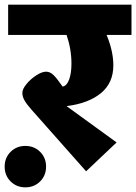

<svg xmlns="http://www.w3.org/2000/svg" viewBox="-55 -716 585 825"><path d="M510 -566H403Q432 -496 432 -435Q432 -360 379 -316Q326 -272 231 -260L446 -104L315 20L81 -244Q58 -270 49.5 -286Q41 -302 41 -317Q41 -333 58.5 -354.5Q76 -376 100.5 -392Q125 -408 143 -408Q160 -408 174.5 -394Q189 -380 214 -344Q232 -347 242 -374Q252 -401 252 -443Q252 -505 231 -566H-20V-696H510ZM-35 0Q-35 -38 -9.5 -63.5Q16 -89 54 -89Q92 -89 117.5 -63.5Q143 -38 143 0Q143 38 117.5 63.5Q92 89 54 89Q16 89 -9.5 63.5Q-35 38 -35 0Z"/></svg>

Font: FiraGO Heavy
Style: Regular
Weight: 900
Designer: bBox Type
Foundry: bBox Type GmbH
Version: Version 1.001